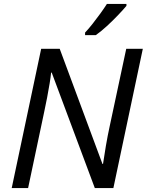

<svg xmlns="http://www.w3.org/2000/svg" viewBox="-20 -964 752 984"><path d="M40 0 191 -714H286L505 -124H508Q513 -160 522.5 -215.5Q532 -271 543 -321L627 -714H712L561 0H466L245 -592H242Q240 -571 234.5 -537Q229 -503 221.5 -464Q214 -425 206 -388L124 0ZM416 -797Q434 -816 454.5 -842Q475 -868 494.5 -895Q514 -922 528 -944H628V-934Q614 -917 586.5 -888Q559 -859 528 -830.5Q497 -802 471 -784H416Z"/></svg>

Font: Noto Sans
Style: Italic
Weight: 400
Italic angle: -12°
Designer: Monotype Design Team
Foundry: Monotype Imaging Inc.
Version: Version 2.013; ttfautohint (v1.8.4.7-5d5b)